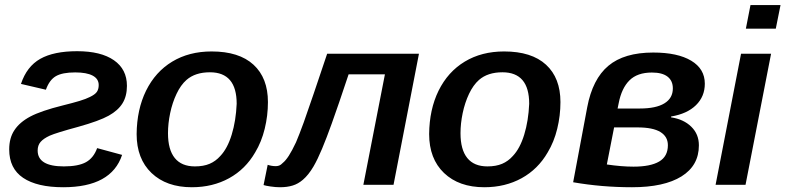

<svg xmlns="http://www.w3.org/2000/svg" viewBox="-20 -745 3166 774"><path d="M283.2 -453.1Q231.4 -453.1 205.3 -438Q179.2 -422.9 165 -383.3L64.5 -406.7Q87.9 -477.1 142.3 -507.8Q196.8 -538.6 291 -538.6Q386.7 -538.6 439.2 -502.2Q491.7 -465.8 491.7 -398.9Q491.7 -357.4 473.9 -328.6Q456.1 -299.8 418.5 -278.8Q379.9 -257.3 295.9 -233.9Q206.1 -209.5 180.7 -198.2Q155.3 -186.5 143.6 -172.9Q131.8 -159.2 131.8 -138.2Q131.8 -74.2 237.3 -74.2Q295.9 -74.2 326.7 -91.3Q357.4 -108.4 371.6 -147.9L472.2 -120.6Q429.2 9.8 234.9 9.8Q129.4 9.8 73.2 -28.1Q17.1 -65.9 17.1 -142.6Q17.1 -189 38.1 -220.2Q59.1 -252.4 102.5 -275.4Q146 -298.3 232.4 -319.8Q273.9 -330.1 300.5 -338.1Q327.1 -346.2 342.3 -354Q362.8 -363.8 370.4 -374.5Q377.9 -385.3 377.9 -402.3Q377.9 -427.2 353.5 -440.2Q329.1 -453.1 283.2 -453.1Z M1060.1 -333.5Q1060.1 -278.8 1047.1 -225.8Q1034.2 -172.9 1008.8 -130.9Q969.7 -63 903.6 -26.6Q837.4 9.8 753.4 9.8Q650.9 9.8 590.8 -47.6Q530.8 -105 530.8 -204.6Q531.7 -303.7 568.8 -379.4Q606.4 -455.6 674.3 -496.6Q742.2 -537.6 833 -537.6Q943.8 -537.6 1002 -484.1Q1060.1 -430.7 1060.1 -333.5ZM934.1 -326.7Q934.1 -453.6 826.2 -453.6Q767.1 -453.6 731.9 -422.9Q708.5 -402.3 691.7 -366.7Q674.8 -331.1 666 -289.1Q657.2 -247.1 657.2 -208Q657.2 -141.6 684.6 -107.9Q711.9 -74.2 765.6 -74.2Q800.3 -74.2 825 -84.7Q849.6 -95.2 868.2 -116.2Q897 -146.5 914.1 -202.4Q931.2 -258.3 934.1 -326.7Z M1243.7 -73.7Q1223.6 -39.6 1201.2 -20.5Q1182.1 -3.9 1159.9 2.9Q1137.7 9.8 1108.9 9.8Q1091.3 9.8 1071 6.8Q1050.8 3.9 1042.5 1L1059.1 -80.6Q1075.2 -75.2 1091.8 -75.2Q1098.6 -75.2 1105.5 -77.6Q1112.3 -80.1 1120.1 -88.4Q1131.3 -97.2 1144.3 -117.2Q1157.2 -137.2 1173.3 -171.4Q1179.7 -186.5 1187.5 -206.5Q1195.3 -226.6 1204.6 -252Q1221.7 -300.3 1244.9 -368.4Q1268.1 -436.5 1298.8 -528.3H1668.9L1566.4 0H1444.8L1531.7 -445.3H1385.3Q1364.3 -382.3 1347.4 -332.8Q1330.6 -283.2 1317.4 -247.1Q1296.4 -188.5 1278.3 -145.3Q1260.3 -102.1 1243.7 -73.7Z M2239.3 -333.5Q2239.3 -278.8 2226.3 -225.8Q2213.4 -172.9 2188 -130.9Q2148.9 -63 2082.8 -26.6Q2016.6 9.8 1932.6 9.8Q1830.1 9.8 1770 -47.6Q1710 -105 1710 -204.6Q1710.9 -303.7 1748 -379.4Q1785.6 -455.6 1853.5 -496.6Q1921.4 -537.6 2012.2 -537.6Q2123 -537.6 2181.2 -484.1Q2239.3 -430.7 2239.3 -333.5ZM2113.3 -326.7Q2113.3 -453.6 2005.4 -453.6Q1946.3 -453.6 1911.1 -422.9Q1887.7 -402.3 1870.8 -366.7Q1854 -331.1 1845.2 -289.1Q1836.4 -247.1 1836.4 -208Q1836.4 -141.6 1863.8 -107.9Q1891.1 -74.2 1944.8 -74.2Q1979.5 -74.2 2004.2 -84.7Q2028.8 -95.2 2047.4 -116.2Q2076.2 -146.5 2093.3 -202.4Q2110.4 -258.3 2113.3 -326.7Z M2821.3 -407.7Q2821.3 -356 2785.6 -321Q2750 -286.1 2685.5 -275.4L2685.1 -272Q2736.3 -264.2 2766.8 -234.1Q2797.4 -204.1 2797.4 -159.2Q2797.4 -77.6 2727.3 -33.9Q2657.2 9.8 2527.8 9.8Q2405.3 9.8 2290.5 -10.3L2347.2 -312.5Q2368.7 -426.3 2432.4 -479.7Q2496.1 -533.2 2613.3 -533.2Q2711.9 -533.2 2766.6 -500.2Q2821.3 -467.3 2821.3 -407.7ZM2559.6 -307.6Q2624.5 -307.6 2658.4 -328.4Q2692.4 -349.1 2692.4 -388.7Q2692.4 -419.4 2671.1 -436Q2649.9 -452.6 2607.9 -452.6Q2549.3 -452.6 2517.6 -421.1Q2485.8 -389.6 2474.1 -329.1L2469.7 -307.6ZM2426.3 -82Q2485.8 -73.2 2533.7 -73.2Q2602.1 -73.2 2637.2 -93.8Q2672.4 -114.3 2672.4 -159.7Q2672.4 -194.3 2642.1 -212.9Q2611.8 -231.4 2549.8 -231.4H2455.6Z M3126.5 -724.6 3107.4 -629.4H2986.8L3005.4 -724.6ZM3088.4 -528.3 2985.4 0H2864.7L2967.3 -528.3Z"/></svg>

Font: Arimo SemiBold
Style: Italic
Weight: 600
Italic angle: -12°
Version: Version 1.33